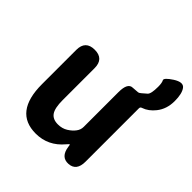

<svg xmlns="http://www.w3.org/2000/svg" viewBox="-208 -924 1090 1090"><g transform="rotate(45 337.0 -379.5)"><path d="M246 14Q73 14 73 -210V-485Q73 -560 147 -560Q220 -560 220 -485V-229Q220 -165 238.5 -138.5Q257 -112 298 -112Q332 -112 357.5 -128Q383 -144 397 -163Q412 -182 412 -206V-485Q412 -560 452 -560Q457 -560 492 -563Q499 -564 509.5 -573.5Q520 -583 535 -595.5Q550 -608 550 -666Q550 -697 542.5 -710.5Q535 -724 584 -756Q634 -788 654 -761Q674 -734 674 -675Q674 -611 639 -567Q609 -529 570 -516Q559 -513 559 -502V-73Q559 0 500 4Q440 8 430 -65L429 -72Q428 -80 426 -80Q424 -80 411 -65Q345 14 246 14Z"/></g></svg>

Font: Resource Han Rounded JP
Style: Bold
Weight: 700
Designer: Cyano Hao (round all glyphs); Ryoko NISHIZUKA 西塚涼子 (kana, bopomofo & ideographs); Paul D. Hunt (Latin, Greek & Cyrillic)
Foundry: Cyano Hao
Version: 0.990